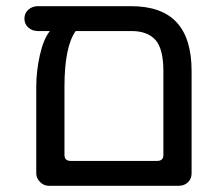

<svg xmlns="http://www.w3.org/2000/svg" viewBox="-20 -597 714 618"><path d="M96.7 -39.1V-317.4Q96.7 -368.2 108.4 -419.9Q120.1 -471.7 140.6 -497.1H101.6Q84 -497.1 71.3 -508.3Q58.6 -519.5 58.6 -537.1Q58.6 -554.7 71.3 -565.9Q84 -577.1 101.6 -577.1H402.3Q500 -577.1 548.3 -525.4Q596.7 -473.6 596.7 -368.2V-39.1Q596.7 -21.5 585 -10.3Q573.2 1 555.7 1H136.7Q121.1 1 108.9 -11.2Q96.7 -23.4 96.7 -39.1ZM207 -79.1H486.3Q505.9 -79.1 505.9 -98.6V-368.2Q505.9 -439.5 480.5 -468.3Q455.1 -497.1 402.3 -497.1H223.6Q187.5 -446.3 187.5 -317.4V-98.6Q187.5 -79.1 207 -79.1Z"/></svg>

Font: jf-openhuninn-2.0
Style: Regular
Weight: 400
Designer: [Kosugi Maru]
Designed by MOTOYA      

[Varela Round]
Joe Prince (Latin component); Avraham Cornfeld (Hebrew component)
Foundry: justfont CO.,LTD.
Version: 2.0